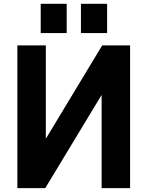

<svg xmlns="http://www.w3.org/2000/svg" viewBox="-20 -966 755 988"><path d="M649.4 2H502.9V-477.5L212.9 2H69.3V-732.4H215.8V-252L505.9 -732.4H649.4ZM189.5 -795.9V-946.3H323.2V-795.9ZM396.5 -795.9V-946.3H531.2V-795.9Z"/></svg>

Font: Gen Shin Gothic Bold
Style: Bold
Weight: 700
Designer: [Source Han Sans]
Ryoko NISHIZUKA  (kana & ideographs); Paul D. Hunt (Latin, Greek & Cyrillic); Wenlong ZHANG  (bopomofo
Version: Version 1.002.20150607